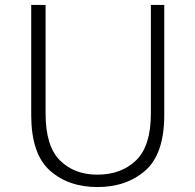

<svg xmlns="http://www.w3.org/2000/svg" viewBox="-20 -742 789 775"><path d="M106 -278V-722H164V-284Q164 -152 222 -94.5Q280 -37 373 -37Q469 -37 529 -94.5Q589 -152 589 -284V-722H643V-278Q643 -121 567 -54Q491 13 373 13Q256 13 181 -54Q106 -121 106 -278Z"/></svg>

Font: Nebula Sans Light
Style: Regular
Weight: 300
Designer: Paul D. Hunt for Adobe (as Source Sans)
Foundry: Nebula Entertainment & Broadcasting LLC
Version: Version 1.010